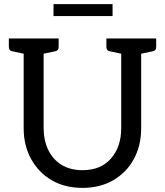

<svg xmlns="http://www.w3.org/2000/svg" viewBox="-20 -904 802 933"><path d="M381 9Q294 9 230 -29Q166 -67 130.5 -132.5Q95 -198 95 -281V-643L39 -655Q23 -658 23 -676V-717H265V-676Q265 -658 249 -655L192 -643V-282Q192 -223 214 -176.5Q236 -130 278.5 -103.5Q321 -77 381 -77Q470 -77 519.5 -134Q569 -191 569 -281V-643L513 -655Q497 -658 497 -676V-717H739V-676Q739 -658 723 -655L666 -643V-281Q666 -196 630 -130.5Q594 -65 530 -28Q466 9 381 9ZM240 -826V-884H527V-826Z"/></svg>

Font: Aleo
Style: Regular
Weight: 400
Designer: Alessio Laiso
Foundry: Alessio Laiso
Version: Version 2.001; ttfautohint (v1.8.4.7-5d5b);gftools[0.9.29]